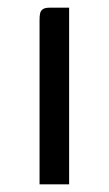

<svg xmlns="http://www.w3.org/2000/svg" viewBox="-20 -480 283 500"><path d="M83 0Q83 -107 83 -214Q83 -321 83 -428Q83 -439 84.5 -445.5Q86 -452 91.5 -456Q97 -460 110 -460H160V0Z"/></svg>

Font: Genos
Style: Regular
Weight: 400
Designer: Robert E. Leuschke
Foundry: Robert E. Leuschke
Version: Version 1.010